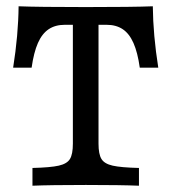

<svg xmlns="http://www.w3.org/2000/svg" viewBox="-20 -591 546 611"><path d="M211.9 -133.7V-512.1H186.3Q156 -512.1 135 -498.1Q113.9 -484.1 100.7 -454.2Q87.5 -424.3 80.6 -375.6H21.8Q38.3 -479.5 39.2 -571Q102 -568.5 253.1 -568.5Q403.5 -568.5 466.3 -571Q467.2 -479.5 483.7 -375.6H424.8Q418 -424.3 404.7 -454.2Q391.5 -484.1 370.5 -498.1Q349.4 -512.1 319.1 -512.1H293.5V-133.7Q293.5 -100.6 302.8 -85.2Q312 -69.9 338.4 -63.9Q364.7 -57.9 422.2 -56.5V0Q365.2 -2.4 253.3 -2.4Q139.3 -2.4 83.3 0V-56.5Q140.8 -57.9 167.1 -63.9Q193.5 -69.9 202.7 -85.2Q211.9 -100.6 211.9 -133.7Z"/></svg>

Font: Playfair Micro SmCond SmLight
Style: Regular
Weight: 360
Width: 4
Designer: Claus Eggers Sørensen
Foundry: Claus Eggers Sørensen
Version: Version 2.100;Glyphs 3.2 (3219)